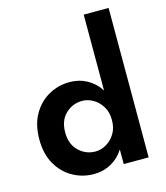

<svg xmlns="http://www.w3.org/2000/svg" viewBox="-116 -869 835 968"><g transform="rotate(-15 301.0 -385.0)"><path d="M168 -230Q168 -292 204.5 -327Q241 -362 292 -362Q320 -362 347.5 -346.5Q375 -331 393.5 -301.5Q412 -272 412 -230Q412 -188 393.5 -158.5Q375 -129 347.5 -113.5Q320 -98 292 -98Q241 -98 204.5 -133.5Q168 -169 168 -230ZM33 -230Q33 -153 64 -99.5Q95 -46 145.5 -18Q196 10 254 10Q304 10 345 -12.5Q386 -35 412 -76V0H542V-780H412V-384Q386 -425 345 -447.5Q304 -470 254 -470Q196 -470 145.5 -442Q95 -414 64 -360.5Q33 -307 33 -230Z"/></g></svg>

Font: Jost-600-Semi-PL
Style: Regular
Weight: 600
Version: Version 3.300; ttfautohint (v0.97) -l 8 -r 50 -G 200 -x 14 -